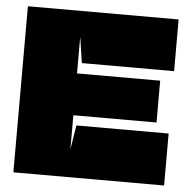

<svg xmlns="http://www.w3.org/2000/svg" viewBox="-48 -687 736 736"><g transform="rotate(5 319.5 -319.5)"><path d="M255 -200 240 -107V-238H560V-399H240V-540L255 -440H610V-639H30V0H610V-200H255Z"/></g></svg>

Font: Banana Brick
Style: Regular
Weight: 400
Designer: artmaker
Foundry: artmaker
Version: Version 4.000 2011 initial release